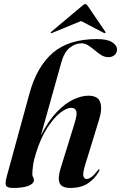

<svg xmlns="http://www.w3.org/2000/svg" viewBox="-20 -922 600 951"><path d="M159.5 -167.5Q147 -129 143.5 -101.5Q140 -74 140 -59.5Q140 -50 144 -44Q148 -38 148 -30Q148 -12.5 121.2 -1.8Q94.5 9 46 9Q15 9 9.8 -3Q4.5 -15 13.5 -48L126 -459Q162 -591 241 -659.8Q320 -728.5 461 -728.5Q509.5 -728.5 534.5 -713.5Q559.5 -698.5 559.5 -676Q559.5 -660.5 548 -649.8Q536.5 -639 516.5 -639Q497.5 -639 481 -649.5Q464.5 -660 448.8 -673.5Q433 -687 417 -697.2Q401 -707.5 383.5 -707.5Q354.5 -707.5 326.5 -686.5Q298.5 -665.5 283.5 -612L182.5 -251Q219.5 -323.5 261 -366.8Q302.5 -410 343 -429Q383.5 -448 418 -448Q465.5 -448 476.5 -415.5Q487.5 -383 470.5 -328.5L403 -109Q389 -64.5 393 -50Q397 -35.5 409 -35.5Q419.5 -35.5 432.2 -44.5Q445 -53.5 463.5 -77Q468.5 -84 471 -83.5Q475 -82.5 470 -72.5Q449.5 -36 414.8 -13.5Q380 9 329.5 9Q286 9 275.5 -15Q265 -39 280.5 -89L348 -307Q363 -354.5 358 -371.2Q353 -388 332 -388Q310 -388 278.8 -363.8Q247.5 -339.5 215.2 -290.5Q183 -241.5 159.5 -167.5ZM239.5 -759.5Q233.5 -756.5 231.5 -758.5Q229.5 -761 234.5 -765L387 -893Q397 -902 402.5 -902Q408.5 -902 414.5 -893L501.5 -765Q504 -760.5 500.5 -758.5Q498.5 -756.5 493.5 -759.5L381.5 -818Z"/></svg>

Font: Fraunces 144pt S000 SemiBold
Style: Italic
Weight: 600
Italic angle: -16°
Version: Version 1.000; ttfautohint (v1.8.3)